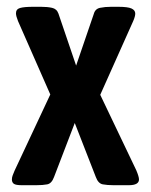

<svg xmlns="http://www.w3.org/2000/svg" viewBox="-20 -545 444 565"><path d="M44 0Q27 0 21 -4Q15 -8 15 -17Q15 -23 17.5 -29.5Q20 -36 23 -43L128 -267L33 -483Q27 -498 27 -506Q27 -518 39 -521.5Q51 -525 78 -525H101Q119 -525 133 -522Q147 -519 152 -505L204 -352L256 -504Q260 -519 274.5 -522Q289 -525 307 -525H328Q356 -525 367 -520Q378 -515 378 -505Q378 -497 372 -483L275 -266L381 -44Q389 -25 389 -17Q389 0 359 0H314Q296 0 282.5 -2.5Q269 -5 262 -24L200 -183L139 -24Q132 -5 119 -2.5Q106 0 87 0Z"/></svg>

Font: Asap Condensed SemiBold
Style: Regular
Weight: 600
Width: 3
Designer: Pablo Cosgaya
Foundry: Omnibus-Type
Version: Version 3.001; ttfautohint (v1.8.4.7-5d5b)